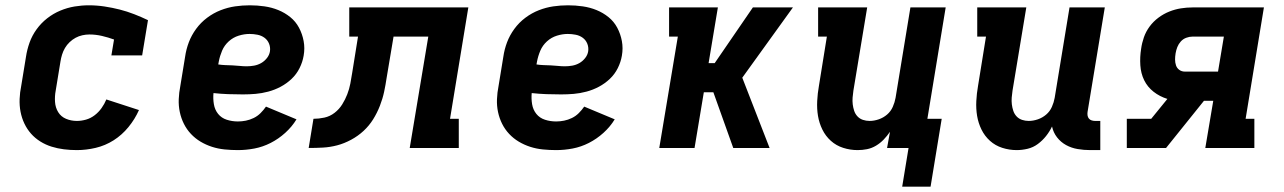

<svg xmlns="http://www.w3.org/2000/svg" viewBox="-20 -558 4840 724"><path d="M270 8Q245 8 221 5Q197 2 174.5 -5Q152 -12 132 -24.5Q112 -37 97 -54Q82 -71 72 -92Q62 -113 57.5 -136.5Q53 -160 54 -185Q55 -210 60 -234L78 -344Q82 -371 91.5 -397.5Q101 -424 118 -447.5Q135 -471 158 -489Q181 -507 207.5 -518Q234 -529 261 -533.5Q288 -538 315 -538Q345 -538 374.5 -533.5Q404 -529 431.5 -522Q459 -515 486 -504.5Q513 -494 538 -482L516 -349H400L410 -409Q388 -417 364.5 -422.5Q341 -428 317 -428Q304 -428 290.5 -425Q277 -422 265 -415.5Q253 -409 242.5 -399Q232 -389 225 -377Q218 -365 214 -352Q210 -339 208 -326L190 -216Q186 -195 187.5 -173.5Q189 -152 199.5 -135Q210 -118 229 -110Q248 -102 270 -102Q287 -102 304.5 -107Q322 -112 337 -123.5Q352 -135 363 -150.5Q374 -166 381 -183L504 -143Q489 -109 464.5 -79Q440 -49 408.5 -29Q377 -9 341 -0.5Q305 8 270 8Z M877 8Q852 8 827 5.5Q802 3 779 -4.5Q756 -12 736 -24Q716 -36 700 -53Q684 -70 673.5 -91Q663 -112 658 -135.5Q653 -159 654 -184Q655 -209 660 -234L678 -344Q682 -372 692 -398.5Q702 -425 719.5 -449Q737 -473 761 -491Q785 -509 812 -519.5Q839 -530 866.5 -534Q894 -538 922 -538Q950 -538 977.5 -534Q1005 -530 1029.5 -520Q1054 -510 1074.5 -493.5Q1095 -477 1107.5 -453.5Q1120 -430 1125 -403Q1130 -376 1125 -348Q1121 -324 1109.5 -301Q1098 -278 1079.5 -260.5Q1061 -243 1038.5 -231Q1016 -219 991.5 -212.5Q967 -206 943.5 -204Q920 -202 896 -202Q868 -202 840.5 -203Q813 -204 785 -207Q783 -186 786.5 -165Q790 -144 802.5 -128.5Q815 -113 835 -106.5Q855 -100 877 -100Q892 -100 907 -103Q922 -106 936.5 -113Q951 -120 962.5 -131.5Q974 -143 983 -156L1098 -108Q1081 -80 1055.5 -57Q1030 -34 1000.5 -19Q971 -4 939.5 2Q908 8 877 8ZM910 -308Q924 -308 938 -310.5Q952 -313 964.5 -320Q977 -327 986.5 -339Q996 -351 998 -365Q1000 -380 994.5 -393.5Q989 -407 977.5 -415.5Q966 -424 951 -427Q936 -430 921 -430Q901 -430 880 -423.5Q859 -417 842.5 -402Q826 -387 817.5 -367Q809 -347 805 -326L803 -315Q816 -313 829.5 -312.5Q843 -312 856.5 -311.5Q870 -311 883.5 -309.5Q897 -308 910 -308Z M1144 0 1162 -110Q1182 -110 1203 -114.5Q1224 -119 1241.5 -132.5Q1259 -146 1270.5 -164.5Q1282 -183 1289.5 -202.5Q1297 -222 1301 -242.5Q1305 -263 1308 -283L1330 -420H1297V-530H1746L1677 -110H1710V0H1525L1595 -420H1464L1438 -265Q1434 -238 1428.5 -212Q1423 -186 1412.5 -159Q1402 -132 1387 -108Q1372 -84 1351 -64.5Q1330 -45 1304 -31Q1278 -17 1251.5 -10Q1225 -3 1198 -1.5Q1171 0 1144 0Z M2077 8Q2052 8 2027 5.5Q2002 3 1979 -4.5Q1956 -12 1936 -24Q1916 -36 1900 -53Q1884 -70 1873.5 -91Q1863 -112 1858 -135.5Q1853 -159 1854 -184Q1855 -209 1860 -234L1878 -344Q1882 -372 1892 -398.5Q1902 -425 1919.5 -449Q1937 -473 1961 -491Q1985 -509 2012 -519.5Q2039 -530 2066.5 -534Q2094 -538 2122 -538Q2150 -538 2177.5 -534Q2205 -530 2229.5 -520Q2254 -510 2274.5 -493.5Q2295 -477 2307.5 -453.5Q2320 -430 2325 -403Q2330 -376 2325 -348Q2321 -324 2309.5 -301Q2298 -278 2279.5 -260.5Q2261 -243 2238.5 -231Q2216 -219 2191.5 -212.5Q2167 -206 2143.5 -204Q2120 -202 2096 -202Q2068 -202 2040.5 -203Q2013 -204 1985 -207Q1983 -186 1986.5 -165Q1990 -144 2002.5 -128.5Q2015 -113 2035 -106.5Q2055 -100 2077 -100Q2092 -100 2107 -103Q2122 -106 2136.5 -113Q2151 -120 2162.5 -131.5Q2174 -143 2183 -156L2298 -108Q2281 -80 2255.5 -57Q2230 -34 2200.5 -19Q2171 -4 2139.5 2Q2108 8 2077 8ZM2110 -308Q2124 -308 2138 -310.5Q2152 -313 2164.5 -320Q2177 -327 2186.5 -339Q2196 -351 2198 -365Q2200 -380 2194.5 -393.5Q2189 -407 2177.5 -415.5Q2166 -424 2151 -427Q2136 -430 2121 -430Q2101 -430 2080 -423.5Q2059 -417 2042.5 -402Q2026 -387 2017.5 -367Q2009 -347 2005 -326L2003 -315Q2016 -313 2029.5 -312.5Q2043 -312 2056.5 -311.5Q2070 -311 2083.5 -309.5Q2097 -308 2110 -308Z M2466 0 2536 -420H2503V-530H2687L2652 -320H2675L2819 -530H2970L2779 -265L2882 0H2745L2670 -210H2634L2599 0Z M3382 146 3406 0H3325L3336 -61Q3325 -45 3312 -31.5Q3299 -18 3283 -8.5Q3267 1 3249.5 4.5Q3232 8 3214 8Q3186 8 3159.5 -0.5Q3133 -9 3113 -27Q3093 -45 3081 -69.5Q3069 -94 3064.5 -121Q3060 -148 3061.5 -177Q3063 -206 3068 -234L3098 -420H3065V-530H3250L3198 -216Q3196 -203 3195 -190Q3194 -177 3195.5 -164.5Q3197 -152 3201 -140Q3205 -128 3213.5 -119Q3222 -110 3234 -106Q3246 -102 3259 -102Q3276 -102 3293.5 -108Q3311 -114 3325 -126Q3339 -138 3346.5 -155Q3354 -172 3357 -189L3413 -530H3546L3477 -110H3531L3489 146Z M3814 8Q3786 8 3759.5 -0.5Q3733 -9 3713 -27Q3693 -45 3681 -69.5Q3669 -94 3664.5 -121Q3660 -148 3661.5 -177Q3663 -206 3668 -234L3698 -420H3665V-530H3850L3798 -216Q3796 -203 3795 -190Q3794 -177 3795.5 -164.5Q3797 -152 3801 -140Q3805 -128 3813.5 -119Q3822 -110 3834 -106Q3846 -102 3859 -102Q3876 -102 3893.5 -108Q3911 -114 3925 -126Q3939 -138 3946.5 -155Q3954 -172 3957 -189L4013 -530H4146L4081 -136Q4080 -129 4081 -122.5Q4082 -116 4086 -111Q4090 -106 4096.5 -104Q4103 -102 4109 -102H4129V8H4091Q4067 8 4043.5 4Q4020 0 4000 -11Q3980 -22 3966 -40Q3952 -58 3947 -81Q3938 -62 3924.5 -45Q3911 -28 3893.5 -15Q3876 -2 3855 3Q3834 8 3814 8Z M4229 0V-110H4321L4382 -185Q4353 -194 4330 -212Q4307 -230 4294.5 -255.5Q4282 -281 4280 -312Q4278 -343 4283 -374Q4286 -396 4293.5 -417.5Q4301 -439 4315 -458Q4329 -477 4348.5 -491.5Q4368 -506 4389.5 -514.5Q4411 -523 4433 -526.5Q4455 -530 4477 -530H4746L4677 -110H4710V0H4525L4555 -178H4520L4377 0ZM4448 -288H4573L4595 -420H4477Q4465 -420 4453 -415.5Q4441 -411 4432.5 -401.5Q4424 -392 4419.5 -380.5Q4415 -369 4413 -357Q4411 -345 4411 -333.5Q4411 -322 4414.5 -311.5Q4418 -301 4427 -294.5Q4436 -288 4448 -288Z"/></svg>

Font: Iosevka Curly Slab XBdEx
Style: Italic
Weight: 800
Width: 7
Italic angle: -9°
Monospace: yes
Designer: Belleve Invis
Foundry: Belleve Invis
Version: Version 11.1.0; ttfautohint (v1.8.3)